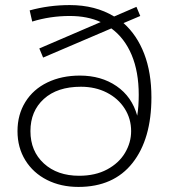

<svg xmlns="http://www.w3.org/2000/svg" viewBox="-20 -732 667 757"><path d="M577 -348Q577 -184 502.5 -89.5Q428 5 289 5Q220 5 165.5 -22.5Q111 -50 80 -100Q49 -150 49 -215Q49 -280 80 -330Q111 -380 167 -407Q223 -434 295 -434Q379 -434 439.5 -392.5Q500 -351 521 -276Q527 -312 527 -358Q527 -449 499 -515.5Q471 -582 419 -620L150 -505L135 -541L377 -645Q325 -669 255 -669Q178 -669 107 -647L97 -691Q173 -712 255 -712Q356 -712 430 -667L518 -705L533 -669L467 -641Q520 -594 548.5 -520Q577 -446 577 -348ZM497 -215Q497 -264 471.5 -304Q446 -344 401 -367Q356 -390 299 -390Q206 -390 153 -342Q100 -294 100 -215Q100 -136 153 -87.5Q206 -39 292 -39Q356 -39 402.5 -64Q449 -89 473 -129.5Q497 -170 497 -215Z"/></svg>

Font: Montserrat Alternates Light
Style: Regular
Weight: 300
Designer: Julieta Ulanovsky
Foundry: Julieta Ulanovsky
Version: Version 7.200